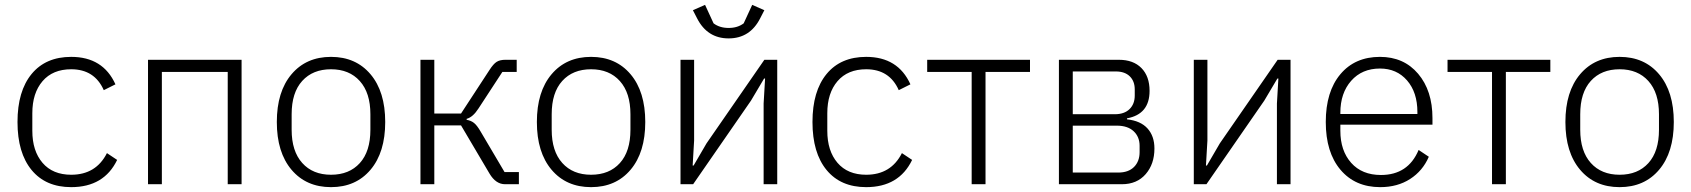

<svg xmlns="http://www.w3.org/2000/svg" viewBox="-20 -758 6959 790"><path d="M273 12Q168 12 110 -58.5Q52 -129 52 -256Q52 -383 110 -453.5Q168 -524 273 -524Q404 -524 455 -411L407 -387Q369 -473 273 -473Q197 -473 155 -424Q113 -375 113 -292V-220Q113 -137 155 -88Q197 -39 273 -39Q375 -39 420 -128L462 -100Q408 12 273 12Z M589 0V-512H974V0H917V-462H646V0Z M1504.5 -59.5Q1444 12 1342 12Q1240 12 1179.5 -59.5Q1119 -131 1119 -256Q1119 -381 1179.5 -452.5Q1240 -524 1342 -524Q1444 -524 1504.5 -452.5Q1565 -381 1565 -256Q1565 -131 1504.5 -59.5ZM1504 -224V-288Q1504 -376 1460.5 -424.5Q1417 -473 1342 -473Q1267 -473 1223.5 -425Q1180 -377 1180 -288V-224Q1180 -136 1223.5 -87.5Q1267 -39 1342 -39Q1417 -39 1460.5 -87Q1504 -135 1504 -224Z M1710 0V-512H1767V-291H1877L1994 -470Q2010 -495 2023.5 -503.5Q2037 -512 2059 -512H2106V-462H2047L1949 -312Q1926 -276 1900 -269V-265Q1918 -262 1930.5 -252Q1943 -242 1958 -216L2056 -50H2115V0H2058Q2020 0 1994 -44L1877 -242H1767V0Z M2574.5 -59.5Q2514 12 2412 12Q2310 12 2249.5 -59.5Q2189 -131 2189 -256Q2189 -381 2249.5 -452.5Q2310 -524 2412 -524Q2514 -524 2574.5 -452.5Q2635 -381 2635 -256Q2635 -131 2574.5 -59.5ZM2574 -224V-288Q2574 -376 2530.5 -424.5Q2487 -473 2412 -473Q2337 -473 2293.5 -425Q2250 -377 2250 -288V-224Q2250 -136 2293.5 -87.5Q2337 -39 2412 -39Q2487 -39 2530.5 -87Q2574 -135 2574 -224Z M2848 -683 2831 -716 2881 -738 2916 -662Q2941 -643 2978 -643Q3015 -643 3040 -662L3075 -738L3125 -716L3108 -683Q3066 -600 2978 -600Q2890 -600 2848 -683ZM2780 0V-512H2836V-180L2830 -77H2834L2887 -168L3125 -512H3178V0H3122V-332L3128 -435H3124L3070 -344L2832 0Z M3544 12Q3439 12 3381 -58.5Q3323 -129 3323 -256Q3323 -383 3381 -453.5Q3439 -524 3544 -524Q3675 -524 3726 -411L3678 -387Q3640 -473 3544 -473Q3468 -473 3426 -424Q3384 -375 3384 -292V-220Q3384 -137 3426 -88Q3468 -39 3544 -39Q3646 -39 3691 -128L3733 -100Q3679 12 3544 12Z M3978 0V-462H3795V-512H4218V-462H4035V0Z M4337 0V-512H4584Q4643 -512 4676.5 -478Q4710 -444 4710 -384Q4710 -288 4617 -271V-267Q4673 -261 4701.5 -229.5Q4730 -198 4730 -147Q4730 -83 4694 -41.5Q4658 0 4596 0ZM4394 -48H4581Q4623 -48 4646 -71Q4669 -94 4669 -132V-158Q4669 -195 4644.5 -218Q4620 -241 4575 -241H4394ZM4394 -288H4567Q4606 -288 4627.5 -309Q4649 -330 4649 -365V-390Q4649 -424 4628.5 -444Q4608 -464 4571 -464H4394Z M4892 0V-512H4948V-180L4942 -77H4946L4999 -168L5237 -512H5290V0H5234V-332L5240 -435H5236L5182 -344L4944 0Z M5659 12Q5556 12 5495.5 -59.5Q5435 -131 5435 -256Q5435 -381 5495 -452.5Q5555 -524 5658 -524Q5756 -524 5815 -454.5Q5874 -385 5874 -272V-245H5495V-220Q5495 -138 5539.5 -88Q5584 -38 5662 -38Q5774 -38 5817 -141L5859 -113Q5834 -55 5782 -21.5Q5730 12 5659 12ZM5658 -476Q5584 -476 5539.5 -425.5Q5495 -375 5495 -294V-289H5812V-297Q5812 -378 5769.5 -427Q5727 -476 5658 -476Z M6119 0V-462H5936V-512H6359V-462H6176V0Z M6806.5 -59.5Q6746 12 6644 12Q6542 12 6481.5 -59.5Q6421 -131 6421 -256Q6421 -381 6481.5 -452.5Q6542 -524 6644 -524Q6746 -524 6806.5 -452.5Q6867 -381 6867 -256Q6867 -131 6806.5 -59.5ZM6806 -224V-288Q6806 -376 6762.5 -424.5Q6719 -473 6644 -473Q6569 -473 6525.5 -425Q6482 -377 6482 -288V-224Q6482 -136 6525.5 -87.5Q6569 -39 6644 -39Q6719 -39 6762.5 -87Q6806 -135 6806 -224Z"/></svg>

Font: IBM Plex Sans Light
Style: Regular
Weight: 300
Designer: Mike Abbink, Paul van der Laan, Pieter van Rosmalen
Foundry: Bold Monday
Version: Version 3.0